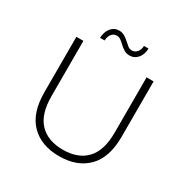

<svg xmlns="http://www.w3.org/2000/svg" viewBox="-193 -1036 1178 1208"><g transform="rotate(30 396.5 -432.0)"><path d="M396 5Q266 5 191 -71Q116 -147 116 -297V-700H167V-299Q167 -168 227 -105Q287 -42 397 -42Q506 -42 566 -105Q626 -168 626 -299V-700H677V-297Q677 -147 602 -71Q527 5 396 5ZM463 -765Q441 -765 423.5 -775.5Q406 -786 392 -799.5Q378 -813 364 -823.5Q350 -834 334 -834Q311 -834 297 -816.5Q283 -799 281 -769H248Q250 -814 272.5 -841.5Q295 -869 331 -869Q353 -869 370.5 -858.5Q388 -848 402.5 -834.5Q417 -821 430.5 -810.5Q444 -800 460 -800Q483 -800 497.5 -817.5Q512 -835 513 -863H546Q545 -820 522 -792.5Q499 -765 463 -765Z"/></g></svg>

Font: MOST Montserrat Light
Style: Regular
Weight: 300
Designer: Julieta Ulanovsky
Foundry: Julieta Ulanovsky
Version: Version 8.000;March 11, 2024;FontCreator 15.0.0.2926 64-bit